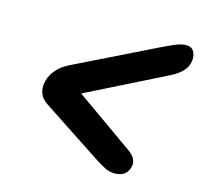

<svg xmlns="http://www.w3.org/2000/svg" viewBox="-81 -686 724 686"><g transform="rotate(15 281.0 -342.5)"><path d="M451 -126Q441.5 -88 397.5 -88Q378.5 -88 360.8 -97.2Q343 -106.5 319 -122L103.5 -264Q61 -291.5 73.5 -342.5Q87 -393 144 -420.5L434 -563Q466 -578.5 487.8 -587.8Q509.5 -597 528.5 -597Q549.5 -597 557.8 -579Q566 -561 559.5 -537.5Q555 -521.5 540.8 -506.8Q526.5 -492 500.5 -479L209 -333L423 -182Q442.5 -168.5 448.8 -154.2Q455 -140 451 -126Z"/></g></svg>

Font: Fraunces 72pt SuperSoft
Style: Bold Italic
Weight: 700
Italic angle: -16°
Version: Version 1.000;[0bf87f6ff]